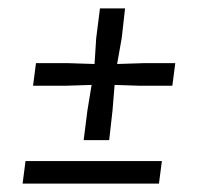

<svg xmlns="http://www.w3.org/2000/svg" viewBox="-20 -439 485 459"><path d="M180 -104 189 -175 199 -236 137 -234H59L66 -288H144L206 -286L210 -348L219 -419H279L271 -348L260 -286L322 -288H399L392 -234H315L254 -236L249 -175L241 -104ZM34 0 41 -54H367L360 0Z"/></svg>

Font: Yrsa
Style: Italic
Weight: 400
Italic angle: -7.10001°
Designer: Anna Giedrys (Yrsa+Rasa design), David Brezina (Yrsa art-direction, Rasa art-direction, design)
Foundry: Rosetta Type Foundry
Version: Version 2.004